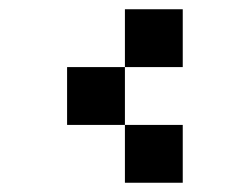

<svg xmlns="http://www.w3.org/2000/svg" viewBox="-20 -395 540 415"><path d="M375 -375V-250H250V-375ZM250 -250V-125H125V-250ZM375 -125V0H250V-125Z"/></svg>

Font: Bytesized
Style: Regular
Weight: 400
Monospace: yes
Designer: baltdev
Version: Version 1.000